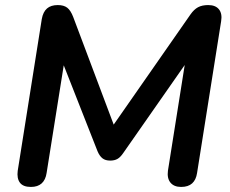

<svg xmlns="http://www.w3.org/2000/svg" viewBox="-20 -733 909 758"><path d="M102 5Q71 5 58.5 -12Q46 -29 50 -59L145 -658Q150 -686 165.5 -699.5Q181 -713 208 -713Q232 -713 245.5 -702.5Q259 -692 269 -666L439 -214H410L732 -676Q746 -696 762 -704.5Q778 -713 802 -713Q831 -713 844.5 -696Q858 -679 853 -649L758 -50Q754 -23 738.5 -9Q723 5 695 5Q667 5 653 -12Q639 -29 643 -59L716 -519H739L466 -128Q455 -112 443.5 -105.5Q432 -99 415 -99Q396 -99 384.5 -108Q373 -117 365 -136L216 -515H238L164 -50Q160 -23 144.5 -9Q129 5 102 5Z"/></svg>

Font: Nunito ExtraLight
Style: Italic
Weight: 200
Italic angle: -9°
Designer: Vernon Adams
Foundry: Vernon Adams
Version: Version 3.602